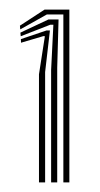

<svg xmlns="http://www.w3.org/2000/svg" viewBox="-20 -821 208 400"><path d="M112 -441V-790.8H77.5L22.2 -759.8L21.5 -767.5L72.8 -801H124.5V-441ZM61.2 -441V-666.2L73.5 -745.5L70.5 -745.8L23.8 -732L23.5 -739.5L76.8 -757.5H84L74 -670.8V-441ZM86.5 -441V-675.2L91.2 -769.5H84.8L23.2 -745.5L22.5 -753L81 -780.5H102L99.2 -679.8V-441Z"/></svg>

Font: Big Shoulders Inline Display Thin SemiBold
Style: Regular
Weight: 600
Version: Version 2.002